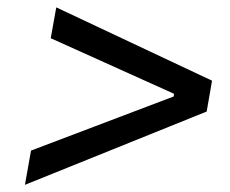

<svg xmlns="http://www.w3.org/2000/svg" viewBox="-20 -608 626 523"><path d="M47.9 -104.5 64.5 -197.8 453.1 -345.2 454.1 -352.5 118.2 -503.9 133.3 -587.9 557.6 -388.2 543 -304.2Z"/></svg>

Font: Cascadia Mono PL SemiLight
Style: Italic
Weight: 350
Italic angle: -10°
Monospace: yes
Designer: Aaron Bell
Foundry: Saja Typeworks
Version: Version 2404.023; ttfautohint (v1.8.4)